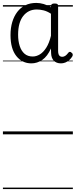

<svg xmlns="http://www.w3.org/2000/svg" viewBox="-20 -920 519 1315"><path d="M195 -486Q132 -486 92 -536Q52 -586 52 -680Q52 -729 64 -769Q76 -809 98.5 -838.5Q121 -868 153.5 -884Q186 -900 229 -900Q253 -900 279 -892.5Q305 -885 329 -870L330 -882Q331 -890 337 -893Q343 -896 354 -896Q367 -896 372.5 -892.5Q378 -889 378 -880V-572Q378 -558 381 -549Q384 -540 390.5 -535.5Q397 -531 406 -531Q417 -531 427 -537.5Q437 -544 449 -560Q453 -565 459 -565Q465 -565 470 -559Q477 -555 478 -548Q479 -541 476 -535Q468 -521 455.5 -509.5Q443 -498 428 -492Q413 -486 398 -486Q366 -486 348.5 -504.5Q331 -523 330 -556Q330 -563 329.5 -571.5Q329 -580 329 -588Q305 -534 270 -510Q235 -486 195 -486ZM104 -682Q104 -639 115 -605Q126 -571 148 -552Q170 -533 204 -533Q229 -533 253 -547.5Q277 -562 297 -593.5Q317 -625 329 -675V-826Q303 -843 278.5 -849Q254 -855 232 -855Q202 -855 179 -843.5Q156 -832 139 -810.5Q122 -789 113 -757Q104 -725 104 -682ZM0 365H479V375H0ZM0 -20H479V0H0ZM0 -505H479V-500H0ZM0 -885H479V-875H0Z"/></svg>

Font: Playwrite IT Moderna Guides
Style: Regular
Weight: 400
Designer: Veronika Burian, José Scaglione
Foundry: TypeTogether
Version: Version 1.003